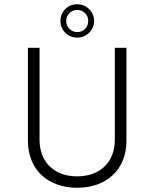

<svg xmlns="http://www.w3.org/2000/svg" viewBox="-20 -876 730 908"><path d="M345 -42C236 -42 167 -110 167 -215V-650H112V-211C112 -70 210 12 345 12C480 12 578 -70 578 -211V-650H523V-215C523 -110 454 -42 345 -42ZM266 -777C266 -733 300 -698 345 -698C389 -698 425 -733 425 -777C425 -821 389 -856 345 -856C300 -856 266 -821 266 -777ZM293 -777C293 -806 317 -829 345 -829C375 -829 398 -806 397 -777C398 -748 375 -724 345 -724C317 -724 293 -748 293 -777Z"/></svg>

Font: Grotesk 01 Extrafine
Style: Bold
Weight: 400
Designer: Frank Adebiaye, contributions by Jérémy Landes, Ariel Martín Pérez
Foundry: Velvetyne Type Foundry
Version: Version 3.000;Glyphs 3.1.2 (3150)